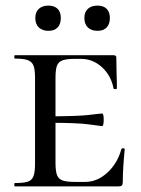

<svg xmlns="http://www.w3.org/2000/svg" viewBox="-20 -665 504 685"><path d="M33 -12Q65 -12 79.5 -17Q94 -22 99.5 -36.5Q105 -51 105 -81V-387Q105 -417 99.5 -431Q94 -445 79 -450.5Q64 -456 33 -456Q31 -456 31 -462Q31 -468 33 -468H385Q395 -468 395 -460L396 -398Q397 -379 397 -350Q397 -347 391 -347Q385 -347 385 -350Q376 -396 343.5 -425.5Q311 -455 269 -455H247Q217 -455 202.5 -449.5Q188 -444 183 -430Q178 -416 178 -386V-85Q178 -56 183 -41.5Q188 -27 202.5 -21.5Q217 -16 247 -16H284Q327 -16 363 -49Q399 -82 413 -133Q414 -136 419.5 -136Q425 -136 425 -133Q418 -61 418 -15Q418 -7 415 -3.5Q412 0 403 0H33Q31 0 31 -6Q31 -12 33 -12ZM147 -227V-250Q257 -250 298 -255Q339 -260 344 -260Q350 -260 350 -238Q350 -215 344 -215Q340 -215 299 -221Q258 -227 147 -227ZM106 -601Q106 -622 118.5 -633.5Q131 -645 153 -645Q174 -645 185.5 -633.5Q197 -622 197 -601Q197 -579 185.5 -567Q174 -555 153 -555Q131 -555 118.5 -567Q106 -579 106 -601ZM281 -601Q281 -622 293.5 -633.5Q306 -645 328 -645Q349 -645 360.5 -633.5Q372 -622 372 -601Q372 -579 360.5 -567Q349 -555 328 -555Q306 -555 293.5 -567Q281 -579 281 -601Z"/></svg>

Font: Cormorant Unicase Medium
Style: Regular
Weight: 500
Designer: Christian Thalmann (Catharsis Fonts)
Foundry: Catharsis Fonts
Version: Version 4.000